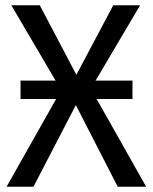

<svg xmlns="http://www.w3.org/2000/svg" viewBox="-20 -709 580 729"><path d="M347 -333 535 0H427L268 -310L107 0H5L193 -333H58V-403H191L23 -689H131L270 -425L410 -689H512L343 -403H483V-333Z"/></svg>

Font: Fira Sans
Style: Regular
Weight: 400
Designer: Carrois Corporate & Edenspiekermann AG
Foundry: Carrois Corporate GbR & Edenspiekermann AG
Version: Version 4.106;PS 004.106;hotconv 1.0.70;makeotf.lib2.5.58329